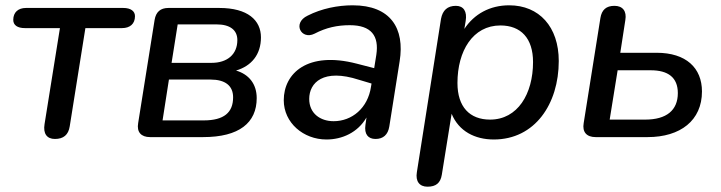

<svg xmlns="http://www.w3.org/2000/svg" viewBox="-20 -517 2717 724"><path d="M187 7C219 7 238 -8 243 -41L302 -411H440C470 -411 489 -427 489 -456C489 -475 473 -487 445 -487H78C49 -487 30 -471 30 -442C30 -422 46 -411 74 -411H206L148 -49C142 -13 157 7 187 7Z M546 0H746C882 0 948 -54 948 -147C948 -201 918 -237 870 -251C928 -268 964 -311 964 -376C964 -441 914 -487 807 -487H615C585 -487 568 -472 563 -442L501 -53C495 -19 512 0 546 0ZM748 -63H593L617 -217H774C829 -217 859 -194 859 -150C859 -93 825 -63 748 -63ZM778 -280H627L650 -425H797C847 -425 875 -404 875 -366C875 -311 836 -280 778 -280Z M1211 9C1270 9 1329 -17 1362 -74L1358 -46C1353 -11 1368 7 1396 7C1425 7 1443 -9 1448 -40L1487 -286C1507 -410 1453 -497 1310 -497C1254 -497 1193 -485 1140 -458C1081 -430 1116 -365 1166 -390C1210 -413 1252 -422 1299 -422C1380 -422 1410 -382 1399 -310L1391 -260L1325 -277C1140 -325 1050 -241 1050 -139C1050 -54 1124 9 1211 9ZM1146 -144C1146 -205 1199 -260 1334 -216L1381 -202L1379 -190C1367 -109 1307 -60 1238 -60C1188 -60 1146 -89 1146 -144Z M1592 187C1624 187 1641 173 1646 142L1683 -88C1710 -22 1771 9 1842 9C1997 9 2087 -125 2087 -287C2087 -416 2013 -497 1900 -497C1827 -497 1768 -464 1731 -408L1736 -438C1742 -474 1728 -495 1699 -495C1667 -495 1649 -478 1643 -446L1552 132C1546 167 1562 187 1592 187ZM1828 -66C1751 -66 1705 -114 1705 -204C1705 -325 1763 -421 1867 -421C1944 -421 1990 -373 1990 -283C1990 -163 1932 -66 1828 -66Z M2226 0H2422C2546 0 2627 -63 2627 -172C2627 -261 2567 -318 2456 -318H2319L2338 -441C2344 -475 2328 -495 2297 -495C2266 -495 2249 -480 2244 -449L2181 -53C2175 -19 2192 0 2226 0ZM2413 -66H2279L2309 -252H2434C2499 -252 2536 -225 2536 -166C2536 -101 2493 -66 2413 -66Z"/></svg>

Font: SN Pro Medium
Style: Italic
Weight: 400
Italic angle: -9°
Designer: Tobias Whetton
Foundry: Supernotes
Version: Version 1.001;Glyphs 3.2 (3249)